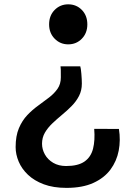

<svg xmlns="http://www.w3.org/2000/svg" viewBox="-20 -860 640 909"><path d="M360 -546Q363 -537.5 365.2 -510.5Q367.5 -483.5 367.5 -464Q367.5 -431.5 354 -405.5Q340.5 -379.5 319 -357.8Q297.5 -336 273.2 -316Q249 -296 227.5 -275.5Q206 -255 192.5 -231.8Q179 -208.5 179 -179.5Q179 -153 192.5 -128.8Q206 -104.5 231.8 -89.2Q257.5 -74 293 -74Q349.5 -74 380 -95.2Q410.5 -116.5 420.5 -156Q430.5 -195.5 426 -250L543 -249.5Q551.5 -196.5 542 -146.8Q532.5 -97 503 -57.2Q473.5 -17.5 422 6Q370.5 29.5 294.5 29.5Q232.5 29.5 187.2 12.5Q142 -4.5 112.5 -32.5Q83 -60.5 68.5 -94.8Q54 -129 54 -163.5Q54 -216.5 69.5 -253Q85 -289.5 109.2 -315Q133.5 -340.5 161 -360.2Q188.5 -380 212.8 -398.8Q237 -417.5 252.5 -439.8Q268 -462 268 -493.5Q268 -522 267.8 -531Q267.5 -540 266.5 -546ZM303 -839.5Q341.5 -839.5 367.5 -813Q393.5 -786.5 393.5 -744.5Q393.5 -703.5 367.5 -676.8Q341.5 -650 303 -650Q265 -650 238.8 -676.8Q212.5 -703.5 212.5 -744.5Q212.5 -786.5 238.8 -813Q265 -839.5 303 -839.5Z"/></svg>

Font: Spline Sans Mono Medium
Style: Regular
Weight: 500
Monospace: yes
Version: Version 1.004